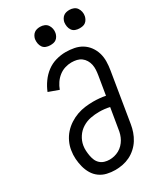

<svg xmlns="http://www.w3.org/2000/svg" viewBox="-233 -1037 969 1135"><g transform="rotate(-30 252.0 -470.0)"><path d="M205 8Q176 8 148.5 1.5Q121 -5 99 -21Q77 -37 63 -60.5Q49 -84 42 -111Q35 -138 33 -166.5Q31 -195 36 -224Q40 -251 52.5 -278Q65 -305 84.5 -327Q104 -349 129.5 -365.5Q155 -382 182 -391.5Q209 -401 237 -404.5Q265 -408 292 -408Q313 -408 334.5 -406Q356 -404 375 -400L396 -527Q399 -545 400 -563Q401 -581 397.5 -598Q394 -615 385 -630Q376 -645 362.5 -655Q349 -665 332 -669Q315 -673 296 -673Q274 -673 251.5 -666Q229 -659 210 -644Q191 -629 177.5 -609Q164 -589 156 -567L87 -592Q99 -623 120 -652.5Q141 -682 169 -703Q197 -724 230.5 -733.5Q264 -743 297 -743Q326 -743 354.5 -737.5Q383 -732 406.5 -717.5Q430 -703 446.5 -680.5Q463 -658 471 -631Q479 -604 478.5 -574.5Q478 -545 473 -516L418 -181Q414 -156 405.5 -131.5Q397 -107 383 -84.5Q369 -62 348.5 -43.5Q328 -25 304.5 -13.5Q281 -2 255.5 3Q230 8 205 8ZM206 -62Q222 -62 238.5 -66Q255 -70 270.5 -78.5Q286 -87 298.5 -100Q311 -113 319.5 -128Q328 -143 333 -159.5Q338 -176 340 -192L363 -330Q346 -334 328 -336Q310 -338 291 -338Q263 -338 233.5 -332.5Q204 -327 177.5 -310.5Q151 -294 134 -268Q117 -242 112 -213Q109 -195 110 -177.5Q111 -160 114 -143Q117 -126 123.5 -110.5Q130 -95 142.5 -83.5Q155 -72 171.5 -67Q188 -62 206 -62ZM440 -823Q425 -823 411.5 -828Q398 -833 390 -844.5Q382 -856 379.5 -870.5Q377 -885 379 -900Q381 -910 386.5 -920Q392 -930 400.5 -936.5Q409 -943 419.5 -945.5Q430 -948 441 -948Q456 -948 469.5 -942.5Q483 -937 491 -925.5Q499 -914 502 -899.5Q505 -885 502 -870Q500 -860 494.5 -850Q489 -840 480.5 -833.5Q472 -827 461.5 -825Q451 -823 440 -823ZM240 -823Q225 -823 211.5 -828Q198 -833 190 -844.5Q182 -856 179.5 -870.5Q177 -885 179 -900Q181 -910 186.5 -920Q192 -930 200.5 -936.5Q209 -943 219.5 -945.5Q230 -948 241 -948Q256 -948 269.5 -942.5Q283 -937 291 -925.5Q299 -914 302 -899.5Q305 -885 302 -870Q300 -860 294.5 -850Q289 -840 280.5 -833.5Q272 -827 261.5 -825Q251 -823 240 -823Z"/></g></svg>

Font: Iosevka Algr
Style: Italic
Weight: 400
Italic angle: -9°
Monospace: yes
Designer: Belleve Invis
Foundry: Belleve Invis
Version: Version 26.0.2; ttfautohint (v1.8.3)